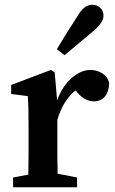

<svg xmlns="http://www.w3.org/2000/svg" viewBox="-20 -787 483 807"><path d="M35 0V-41L99 -53Q100 -91 100 -134.5Q100 -178 100 -210V-263Q100 -304 99.5 -328.5Q99 -353 97 -383L27 -392V-430L194 -493L210 -483L220 -365Q243 -427 282 -460Q321 -493 360 -493Q387 -493 409.5 -479Q432 -465 439 -439Q438 -402 421 -381.5Q404 -361 374 -361Q338 -361 306 -397L297 -407Q244 -363 221 -283V-210Q221 -179 221 -136.5Q221 -94 222 -57L304 -41V0ZM219 -580Q236 -609 255.5 -640.5Q275 -672 303 -715Q320 -744 335 -755.5Q350 -767 369 -767Q386 -767 400.5 -755Q415 -743 415 -720Q415 -691 367 -652Q330 -621 303.5 -598.5Q277 -576 251 -555Z"/></svg>

Font: Source Serif Pro Semibold
Style: Regular
Weight: 600
Designer: Frank Grießhammer
Foundry: Adobe Systems Incorporated
Version: Version 3.000;hotconv 1.0.109;makeotfexe 2.5.65596